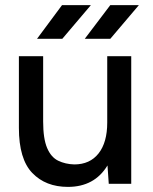

<svg xmlns="http://www.w3.org/2000/svg" viewBox="-20 -720 601 752"><path d="M149 -244Q149 -177 164.5 -140.5Q180 -104 208 -90.5Q236 -77 271 -76Q332 -76 366 -119Q400 -162 400 -240V-500H494V0H406L401 -72Q350 12 246 12Q159 12 106.5 -42.5Q54 -97 54 -219V-500H149ZM312 -568 412 -700H524L412 -568ZM125 -568 223 -700H336L224 -568Z"/></svg>

Font: Figtree Medium
Style: Regular
Weight: 500
Designer: Erik Kennedy
Foundry: Erik Kennedy
Version: Version 2.001; ttfautohint (v1.8.4.7-5d5b);gftools[0.9.27]